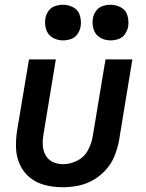

<svg xmlns="http://www.w3.org/2000/svg" viewBox="-20 -780 616 808"><path d="M243 8Q276 8 309 1.5Q342 -5 372.5 -22.5Q403 -40 426.5 -66.5Q450 -93 462.5 -125Q475 -157 481 -189L537 -530H424L370 -205Q365 -175 349.5 -146.5Q334 -118 304.5 -103.5Q275 -89 245 -89Q245 -89 245 -89Q245 -89 245 -89Q222 -89 202 -98.5Q182 -108 171.5 -127.5Q161 -147 160 -169.5Q159 -192 163 -215L215 -530H102L52 -231Q46 -193 47.5 -156Q49 -119 64 -86.5Q79 -54 106.5 -32Q134 -10 170 -1Q206 8 243 8ZM445 -610Q461 -610 478 -615.5Q495 -621 505.5 -636Q516 -651 519 -667Q523 -691 516.5 -714Q510 -737 489.5 -748.5Q469 -760 445 -760Q429 -760 412 -754.5Q395 -749 384.5 -734.5Q374 -720 371 -703Q367 -679 374 -656.5Q381 -634 401 -622Q421 -610 445 -610ZM245 -610Q261 -610 278 -615.5Q295 -621 305.5 -636Q316 -651 319 -667Q323 -691 316.5 -714Q310 -737 289.5 -748.5Q269 -760 245 -760Q229 -760 212 -754.5Q195 -749 184.5 -734.5Q174 -720 171 -703Q167 -679 174 -656.5Q181 -634 201 -622Q221 -610 245 -610Z"/></svg>

Font: Iosevka Sparkle SmBdObl
Style: Regular
Weight: 600
Italic angle: -9°
Designer: Belleve Invis
Foundry: Belleve Invis
Version: Version 4.5.0; ttfautohint (v1.8.3)